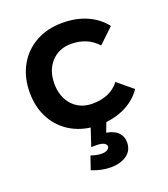

<svg xmlns="http://www.w3.org/2000/svg" viewBox="-139 -638 842 961"><g transform="rotate(-20 282.0 -157.5)"><path d="M342 3 323 53Q365 60 385 81.5Q405 103 405 133Q405 177 371.5 200.5Q338 224 286 224Q237 224 186 203L210 133Q241 144 267 144Q286 144 297 137Q308 130 308 120Q308 109 295 102Q282 95 258 95H228L259 2Q191 -7 139.5 -43Q88 -79 60 -136.5Q32 -194 32 -266Q32 -347 66.5 -409Q101 -471 162.5 -505Q224 -539 304 -539Q377 -539 434.5 -513.5Q492 -488 528 -441L449 -366Q395 -425 309 -425Q244 -425 203.5 -381Q163 -337 163 -267Q163 -195 203.5 -151Q244 -107 309 -107Q405 -107 453 -170L534 -103Q503 -58 454 -31Q405 -4 342 3Z"/></g></svg>

Font: Montserrat arm2 Medium
Style: Regular
Weight: 500
Designer: Julieta Ulanovsky
Foundry: Julieta Ulanovsky
Version: Version 6.000